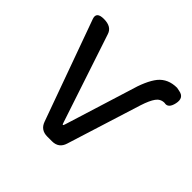

<svg xmlns="http://www.w3.org/2000/svg" viewBox="-132 -627 757 757"><g transform="rotate(45 246.0 -249.0)"><path d="M224 0Q187 0 175 -34L23 -455Q12 -486 54 -486Q97 -486 107 -455L230 -85Q235 -67 240 -85L325 -358Q345 -430 372 -464Q400 -498 450 -498L465 -495Q498 -489 490 -452Q482 -415 457 -421Q435 -421 422 -403Q409 -385 397 -348L299 -36Q288 0 250 0Z"/></g></svg>

Font: Swei Gothic CJK TC Regular
Style: Regular
Weight: 400
Version: Version 2.129